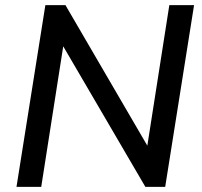

<svg xmlns="http://www.w3.org/2000/svg" viewBox="-20 -725 783 745"><path d="M44 0 156 -705H234L569 -130H547L637 -705H733L621 0H544L208 -575H230L140 0Z"/></svg>

Font: Nunito Sans 12pt ExtraLight 12pt SemiBold
Style: Italic
Weight: 600
Italic angle: -9°
Version: Version 3.101;gftools[0.9.27]